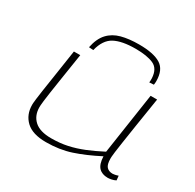

<svg xmlns="http://www.w3.org/2000/svg" viewBox="-165 -937 1140 1125"><g transform="rotate(30 404.5 -374.5)"><path d="M279 10Q188 10 144 -31.5Q100 -73 100 -140Q100 -144 100.5 -152Q101 -160 103.5 -180.5Q106 -201 112 -242Q118 -283 129 -353.5Q140 -424 156 -532H199Q183 -430 172.5 -362.5Q162 -295 156 -254.5Q150 -214 147.5 -192.5Q145 -171 144.5 -162Q144 -153 144 -149Q144 -92 181 -58.5Q218 -25 294 -25Q353 -25 403.5 -36Q454 -47 504.5 -67.5Q555 -88 613 -118L675 -532H719Q700 -414 688 -336.5Q676 -259 669 -212.5Q662 -166 659 -142.5Q656 -119 655.5 -110Q655 -101 655 -97Q655 -56 669.5 -40.5Q684 -25 710 -25Q715 -25 725.5 -27Q736 -29 747 -33L750 -3Q737 4 721.5 7Q706 10 697 10Q658 10 636.5 -12.5Q615 -35 613 -87Q524 -41 447 -15.5Q370 10 279 10ZM467 -759Q565 -759 613 -729.5Q661 -700 661 -622Q661 -617 660.5 -610.5Q660 -604 659 -598L629 -596Q630 -604 630 -611Q630 -618 630 -624Q627 -688 583 -707.5Q539 -727 462 -727Q370 -727 319.5 -700Q269 -673 250 -596L220 -598Q233 -662 265.5 -697Q298 -732 348.5 -745.5Q399 -759 467 -759Z"/></g></svg>

Font: Georama ExtraExtended ExtraLight
Style: Italic
Weight: 200
Width: 8
Italic angle: -9°
Designer: Jean-Baptiste Levee
Foundry: Production Type
Version: Version 1.000